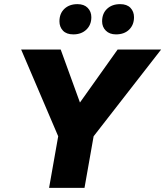

<svg xmlns="http://www.w3.org/2000/svg" viewBox="-20 -907 798 927"><path d="M217 0 261 -249 82 -668H273L366 -412L548 -668H758L432 -249L388 0ZM540 -741Q509 -741 491 -759Q473 -777 473 -804Q473 -842 497 -864.5Q521 -887 560 -887Q593 -887 610 -869Q627 -851 627 -824Q627 -787 603.5 -764Q580 -741 540 -741ZM334 -741Q301 -741 284 -759Q267 -777 267 -804Q267 -842 291 -864.5Q315 -887 354 -887Q386 -887 403.5 -869Q421 -851 421 -824Q421 -787 397 -764Q373 -741 334 -741Z"/></svg>

Font: Gantari ExtraBold
Style: Italic
Weight: 800
Italic angle: -10°
Designer: Anugrah Pasau
Foundry: Lafontype
Version: Version 1.000